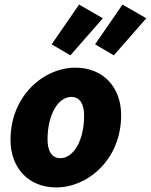

<svg xmlns="http://www.w3.org/2000/svg" viewBox="-20 -808 660 840"><path d="M226 12C364 12 510 -110 510 -304C510 -428 430 -512 310 -512C172 -512 26 -390 26 -196C26 -72 106 12 226 12ZM244 -116C206 -116 188 -148 188 -198C188 -306 234 -384 292 -384C330 -384 348 -352 348 -302C348 -194 302 -116 244 -116ZM288 -566 430 -728 326 -788 206 -614ZM478 -566 620 -728 516 -788 396 -614Z"/></svg>

Font: Source Sans Pro Black
Style: Italic
Weight: 900
Italic angle: -11°
Designer: Paul D. Hunt
Foundry: Adobe Systems Incorporated
Version: Version 3.006;hotconv 1.0.111;makeotfexe 2.5.65597